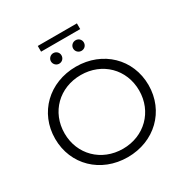

<svg xmlns="http://www.w3.org/2000/svg" viewBox="-212 -1130 1263 1309"><g transform="rotate(-30 419.5 -476.0)"><path d="M574 -913V-958H266V-913ZM508 -780C532 -780 550 -798 550 -822C550 -845 532 -863 508 -863C485 -863 466 -845 466 -822C466 -798 485 -780 508 -780ZM332 -780C356 -780 374 -798 374 -822C374 -845 356 -863 332 -863C311 -863 291 -845 291 -822C291 -798 311 -780 332 -780ZM420 6C630 6 787 -145 787 -350C787 -555 630 -706 420 -706C208 -706 52 -554 52 -350C52 -146 208 6 420 6ZM420 -60C251 -60 126 -184 126 -350C126 -517 251 -640 420 -640C588 -640 713 -517 713 -350C713 -184 588 -60 420 -60Z"/></g></svg>

Font: Montserrat Z
Style: Regular
Weight: 400
Designer: Julieta Ulanovsky
Foundry: Julieta Ulanovsky
Version: Version 8.000